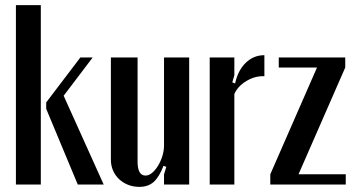

<svg xmlns="http://www.w3.org/2000/svg" viewBox="-20 -719 1390 748"><path d="M139 0H42V-699H139ZM228 -346 384 0H283L160 -295V-320L293 -495H341Z M617 -73Q600 -29 578.5 -10Q557 9 523 9Q499 9 479 1Q459 -7 444 -21Q429 -35 420.5 -54.5Q412 -74 412 -96V-495H516V-89Q516 -35 547 -35Q560 -35 572.5 -45.5Q585 -56 595.5 -73Q606 -90 612.5 -111Q619 -132 619 -152V-495H717V0H619V-40L628 -69Z M893 -495V-426L885 -398L896 -394Q907 -445 937.5 -474.5Q968 -504 1010 -504V-422Q975 -424 941 -404Q907 -384 893 -353V0H797V-495Z M1033 0V-40L1215 -456H1066V-495H1325V-456L1143 -40H1327V0Z"/></svg>

Font: Moniqa Paragraph
Style: Bold
Weight: 700
Designer: Rajesh Rajput
Foundry: Rajesh Rajput
Version: Version 1.000